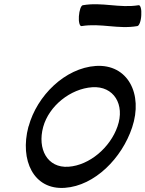

<svg xmlns="http://www.w3.org/2000/svg" viewBox="-20 -875 697 920"><path d="M371 -750C464 -765 546 -734 638 -750C647 -751 656 -775 657 -803C659 -830 653 -852 644 -850C552 -835 470 -866 377 -850C368 -849 360 -825 358 -797C356 -770 362 -748 371 -750ZM291 25C434 15 564 -117 613 -264C667 -425 592 -569 439 -559C292 -549 157 -417 117 -269C116 -269 116 -268 116 -267C74 -107 141 36 291 25ZM187 -267C215 -368 318 -450 422 -457C525 -464 580 -374 543 -269C508 -168 409 -83 308 -76C207 -69 158 -161 187 -267Z"/></svg>

Font: Nupuram Medium Oblique
Style: Regular
Weight: 500
Designer: Santhosh Thottingal (santhosh.thottingal@gmail.com)
Foundry: SMC
Version: Version 1.000